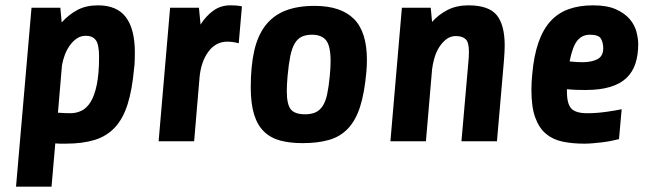

<svg xmlns="http://www.w3.org/2000/svg" viewBox="-20 -529 2435 719"><path d="M40 170 98 -500H206L211 -445Q237 -474 269.5 -491.5Q302 -509 347 -509Q418 -509 451.5 -464.5Q485 -420 485 -332Q485 -321 484.5 -303Q484 -285 482 -272Q475 -193 458 -139Q441 -85 410.5 -52Q380 -19 334.5 -5Q289 9 225 9Q214 9 204.5 9Q195 9 187 8L173 170ZM302 -395Q282 -395 267 -384.5Q252 -374 240.5 -357.5Q229 -341 222 -321.5Q215 -302 212 -284L197 -107Q209 -106 221 -105.5Q233 -105 244 -105Q266 -105 285.5 -114.5Q305 -124 319.5 -147.5Q334 -171 342.5 -212Q351 -253 351 -316Q351 -363 338.5 -379Q326 -395 302 -395Z M574 0 617 -500H725L731 -437Q752 -470 779.5 -489.5Q807 -509 842 -509Q858 -509 868 -508Q878 -507 886 -505L874 -367Q852 -373 831 -373Q788 -373 760 -335Q732 -297 727 -236L707 0Z M1354 -305Q1354 -294 1353.5 -283Q1353 -272 1352 -260Q1345 -181 1328.5 -129.5Q1312 -78 1283 -47.5Q1254 -17 1212 -5Q1170 7 1113 7Q1066 7 1030 -2.5Q994 -12 969 -36Q944 -60 931.5 -100.5Q919 -141 919 -202Q919 -281 932 -338.5Q945 -396 974 -433.5Q1003 -471 1048.5 -489Q1094 -507 1158 -507Q1256 -507 1305 -458.5Q1354 -410 1354 -305ZM1215 -245Q1218 -277 1218 -300Q1218 -356 1201.5 -377.5Q1185 -399 1148 -399Q1126 -399 1110 -391.5Q1094 -384 1083.5 -366Q1073 -348 1067 -318.5Q1061 -289 1057 -245Q1054 -212 1054 -188Q1054 -138 1069 -119.5Q1084 -101 1122 -101Q1145 -101 1161 -108Q1177 -115 1188 -131.5Q1199 -148 1205 -175.5Q1211 -203 1215 -245Z M1442 0 1485 -500H1593L1598 -447Q1623 -475 1656.5 -492Q1690 -509 1734 -509Q1810 -509 1840 -472.5Q1870 -436 1870 -358Q1870 -338 1867 -300L1841 0H1708L1734 -297Q1735 -305 1735.5 -316Q1736 -327 1736 -336Q1736 -371 1723.5 -382.5Q1711 -394 1687 -394Q1666 -394 1650 -381Q1634 -368 1623 -349.5Q1612 -331 1606 -309Q1600 -287 1598 -269L1575 0Z M2370 -364Q2370 -323 2359.5 -291Q2349 -259 2326 -237Q2303 -215 2265 -203.5Q2227 -192 2173 -192Q2157 -192 2139.5 -192.5Q2122 -193 2103 -195V-187Q2103 -140 2119.5 -122.5Q2136 -105 2179 -105Q2213 -105 2249 -110Q2285 -115 2308 -120L2298 -8Q2286 -5 2269 -1.5Q2252 2 2234.5 4Q2217 6 2200 7.5Q2183 9 2169 9Q2124 9 2087.5 1.5Q2051 -6 2025 -27.5Q1999 -49 1984.5 -88.5Q1970 -128 1970 -192Q1970 -219 1973 -250Q1979 -319 1996 -368.5Q2013 -418 2041 -449Q2069 -480 2109 -494.5Q2149 -509 2201 -509Q2254 -509 2287 -494Q2320 -479 2338.5 -457Q2357 -435 2363.5 -409.5Q2370 -384 2370 -364ZM2189 -399Q2160 -399 2142 -377Q2124 -355 2113 -299Q2139 -296 2160 -296Q2196 -296 2217.5 -307.5Q2239 -319 2239 -348Q2239 -369 2230.5 -384Q2222 -399 2189 -399Z"/></svg>

Font: Share
Style: Bold Italic
Weight: 700
Designer: Ralph du Carrois
Version: Version 1.002